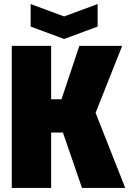

<svg xmlns="http://www.w3.org/2000/svg" viewBox="-20 -926 639 946"><path d="M38 0V-700H232V-437H283L371 -700H582L451 -370L597 0H384L290 -273H232V0ZM461 -906V-795L296 -734L131 -795V-906L296 -845Z"/></svg>

Font: Tektur SemiCondensed ExtraBold
Style: Regular
Weight: 800
Width: 4
Designer: Adam Jagosz
Foundry: Adam Jagosz
Version: Version 1.005;gftools[0.9.30]